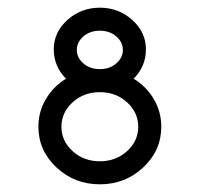

<svg xmlns="http://www.w3.org/2000/svg" viewBox="-20 -480 520 500"><path d="M311 -213.5Q282 -240 240 -240Q198 -240 169 -213.5Q140 -187 140 -150Q140 -113 169 -86.5Q198 -60 240 -60Q282 -60 311 -86.5Q340 -113 340 -150Q340 -187 311 -213.5ZM283 -385Q266 -400 240 -400Q214 -400 197 -385Q180 -370 180 -350Q180 -330 197 -315Q214 -300 240 -300Q266 -300 283 -315Q300 -330 300 -350Q300 -370 283 -385ZM328 -275Q361 -255 380.5 -222Q400 -189 400 -150Q400 -88 353 -44Q306 0 240 0Q174 0 127 -44Q80 -88 80 -150Q80 -189 99.5 -222Q119 -255 152 -275Q120 -307 120 -351.5Q120 -396 155.5 -428Q191 -460 240 -460Q289 -460 324.5 -428Q360 -396 360 -351.5Q360 -307 328 -275Z"/></svg>

Font: SOV_Station
Style: Book
Weight: 400
Version: Version 1.00